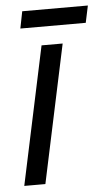

<svg xmlns="http://www.w3.org/2000/svg" viewBox="-50 -708 421 743"><g transform="rotate(-5 160.0 -337.0)"><path d="M14 0 128 -536H210L96 0ZM52 -608 65 -674H320L306 -608Z"/></g></svg>

Font: Noto Sans UI SemiCondensed
Style: Italic
Weight: 400
Width: 4
Italic angle: -12°
Designer: Monotype Design Team
Foundry: Monotype Imaging Inc.
Version: Version 1.901